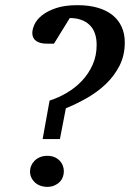

<svg xmlns="http://www.w3.org/2000/svg" viewBox="-20 -707 526 743"><path d="M227.1 -43.9Q227.1 -32.2 222.9 -21.5Q218.8 -10.7 210.4 -2.4Q202.1 5.9 190.2 11Q178.2 16.1 163.1 16.1Q147.5 16.1 135 11.2Q122.6 6.3 114 -2Q105.5 -10.3 100.8 -20.8Q96.2 -31.2 96.2 -43Q96.2 -54.7 100.8 -65.7Q105.5 -76.7 114 -85.2Q122.6 -93.8 135 -98.9Q147.5 -104 163.1 -104Q178.2 -104 190.2 -99.1Q202.1 -94.2 210.4 -85.7Q218.8 -77.1 222.9 -66.4Q227.1 -55.7 227.1 -43.9ZM462.9 -543Q462.9 -492.7 442.6 -452.9Q422.4 -413.1 389.9 -382.1Q357.4 -351.1 316.7 -327.9Q275.9 -304.7 234.9 -288.1L211.9 -168.9H145L171.9 -317.9Q206.1 -328.6 238.8 -347.9Q271.5 -367.2 297.1 -394.3Q322.8 -421.4 338.4 -456.3Q354 -491.2 354 -533.2Q354 -584.5 326.2 -610.8Q298.3 -637.2 250 -637.2L189 -538.1H160.2Q134.3 -538.1 119.6 -548.8Q105 -559.6 105 -579.1Q105 -593.8 113.5 -612.5Q122.1 -631.3 142.6 -647.7Q163.1 -664.1 196.5 -675.5Q230 -687 279.8 -687Q324.2 -687 358.4 -677Q392.6 -667 415.8 -648.2Q439 -629.4 450.9 -602.8Q462.9 -576.2 462.9 -543Z"/></svg>

Font: Charis SIL Eur
Style: Italic
Weight: 400
Italic angle: -11°
Foundry: SIL International
Version: Version 5.000